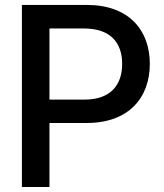

<svg xmlns="http://www.w3.org/2000/svg" viewBox="-20 -747 654 767"><path d="M67.5 0H177.6V-255.7H326.7C495 -255.7 578.5 -357.6 578.5 -491.8C578.5 -625.7 495.7 -727.3 326.7 -727.3H67.5ZM177.6 -349.1V-633.2H315.3C423.7 -633.2 468 -574.2 468 -491.8C468 -409.4 423.7 -348.7 316.4 -349.1Z"/></svg>

Font: RED Number Medium
Style: Regular
Weight: 500
Designer: RED UED
Foundry: rsms
Version: Version 1.003;FEAKit 1.0